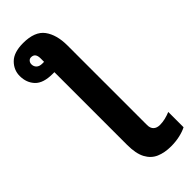

<svg xmlns="http://www.w3.org/2000/svg" viewBox="-328 -811 1092 1092"><g transform="rotate(-45 217.5 -265.5)"><path d="M137 -771Q231 -771 268.5 -720Q306 -669 306 -583V57Q306 83 320 96Q334 109 358 109Q380 109 401 104Q422 99 444 90V213Q421 225 388 232.5Q355 240 317 240Q266 240 227.5 223.5Q189 207 167.5 167Q146 127 146 57V-528H132Q57 -528 24 -563Q-9 -598 -9 -652Q-9 -700 26.5 -735.5Q62 -771 137 -771ZM112 -682Q100 -682 92.5 -673Q85 -664 85 -652Q85 -634 97 -622.5Q109 -611 132 -611H146V-639Q146 -682 112 -682Z"/></g></svg>

Font: Noto Sans SemiCondensed ExtraBold
Style: Regular
Weight: 800
Width: 4
Designer: Monotype Design Team
Foundry: Monotype Imaging Inc.
Version: Version 2.013; ttfautohint (v1.8.4.7-5d5b)